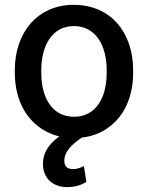

<svg xmlns="http://www.w3.org/2000/svg" viewBox="-20 -558 609 790"><path d="M41 -257.8C41 -142.6 92.8 -51.3 182.6 -10.7C195.8 -4.9 209.5 0 224.1 3.4C222.7 3.9 221.7 4.9 220.7 5.9C174.8 39.1 156.7 77.1 156.7 115.7C156.7 178.2 200.2 211.9 256.3 211.9C295.4 211.9 319.3 200.2 335.4 190.4L325.2 125.5C315.9 129.9 300.8 137.7 280.8 137.7C253.9 137.7 244.6 124 244.6 103C244.6 73.7 264.6 47.9 293.5 24.9C300.8 19.5 308.1 13.7 315.9 8.3C341.8 5.4 365.2 -1 387.2 -10.7C476.6 -51.3 527.8 -142.1 527.8 -257.8V-270C527.8 -422.9 436.5 -538.1 283.7 -538.1C133.3 -538.1 41 -422.9 41 -270ZM149.9 -270C149.9 -367.7 192.9 -450.7 283.7 -450.7C376 -450.7 418.9 -367.7 418.9 -270V-257.8C418.9 -158.7 376.5 -77.6 284.7 -77.6C192.4 -77.6 149.9 -158.7 149.9 -257.8Z"/></svg>

Font: Bert Sans Medium
Style: Regular
Weight: 500
Designer: Christian Robertson (Google), Cristiano Sobral
Foundry: Google, Cristiano Sobral
Version: Version 3.101